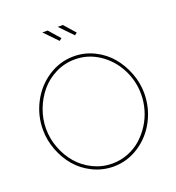

<svg xmlns="http://www.w3.org/2000/svg" viewBox="-161 -1045 1078 1178"><g transform="rotate(-20 378.5 -456.5)"><path d="M249 -918H283.2L347.2 -845.2L331.1 -833ZM349.1 -918H382.8L446.8 -845.2L431.2 -833ZM47.9 -355Q47.9 -448.7 91.1 -531.2Q134.3 -613.8 210.9 -664.3Q287.6 -714.8 378.9 -714.8Q449.7 -714.8 512.7 -683.3Q575.7 -651.9 617.9 -601.1Q660.2 -550.3 684.6 -485.8Q709 -421.4 709 -355Q709 -260.3 665.8 -177.7Q622.6 -95.2 546.1 -45.2Q469.7 4.9 378.9 4.9Q307.6 4.4 244.9 -26.4Q182.1 -57.1 139.6 -107.2Q97.2 -157.2 72.5 -222.2Q47.9 -287.1 47.9 -355ZM378.9 -15.1Q432.6 -15.1 481.9 -34.4Q531.2 -53.7 568.4 -86.9Q605.5 -120.1 633.1 -163.1Q660.6 -206.1 674.8 -255.6Q689 -305.2 689 -355Q689 -442.9 648.7 -520.8Q608.4 -598.6 536.4 -646.7Q464.4 -694.8 378.9 -694.8Q311.5 -694.8 252.4 -665.3Q193.4 -635.7 153.6 -587.9Q113.8 -540 90.8 -479Q67.9 -418 67.9 -355Q67.9 -289.1 91.6 -227.3Q115.2 -165.5 155.8 -118.7Q196.3 -71.8 254.6 -43.5Q313 -15.1 378.9 -15.1Z"/></g></svg>

Font: Rawline Thin
Style: Regular
Weight: 250
Designer: Matt McInerney, Pablo Impallari, Rodrigo Fuenzalida
Foundry: Matt McInerney, Pablo Impallari, Rodrigo Fuenzalida
Version: Version 4.020;PS 004.020;hotconv 1.0.88;makeotf.lib2.5.64775